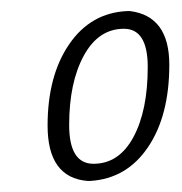

<svg xmlns="http://www.w3.org/2000/svg" viewBox="-20 -666 329 347"><path d="M286 -549Q286 -457 247.5 -400Q209 -343 143 -339H138Q66 -345 66 -439Q66 -529 105 -586Q144 -643 210 -646H215Q286 -637 286 -549ZM204 -614Q158 -614 131.5 -565.5Q105 -517 105 -440Q105 -370 149 -370Q195 -370 221 -418Q247 -466 247 -545Q247 -614 204 -614Z"/></svg>

Font: Alegreya Sans Light
Style: Italic
Weight: 300
Italic angle: -7°
Designer: Juan Pablo del Peral
Foundry: Huerta Tipografica
Version: Version 2.007